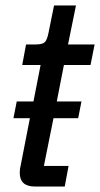

<svg xmlns="http://www.w3.org/2000/svg" viewBox="-20 -680 365 700"><path d="M216 0H107Q52 0 52 -50Q52 -58 53 -65Q54 -72 56 -80L89 -249H29L41 -310H102L128 -443H61L75 -518H111Q135 -518 143.5 -526.5Q152 -535 157 -561L177 -660H257L228 -518H325L310 -443H213L187 -310H277L265 -249H175L140 -75H230Z"/></svg>

Font: IBM Plex Sans Condensed Text
Style: Italic
Weight: 450
Width: 3
Italic angle: -11°
Designer: Mike Abbink, Paul van der Laan, Pieter van Rosmalen
Foundry: Bold Monday
Version: Version 1.1